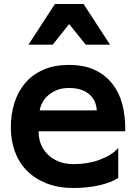

<svg xmlns="http://www.w3.org/2000/svg" viewBox="-20 -862 678 958"><path d="M347 76Q271 76 212.5 53Q154 30 114 -10.5Q74 -51 54 -106.5Q34 -162 34 -227Q34 -289 51 -345.5Q68 -402 103.5 -445Q139 -488 194 -513Q249 -538 324 -538Q401 -538 454 -512.5Q507 -487 541 -443.5Q575 -400 590 -342.5Q605 -285 605 -220V-207H173V-200Q173 -171 184 -143Q195 -115 217 -92.5Q239 -70 272 -56.5Q305 -43 348 -43Q380 -43 412 -48Q444 -53 473.5 -63.5Q503 -74 528 -89Q553 -104 570 -124V26Q532 50 473.5 63Q415 76 347 76ZM463 -311Q462 -332 454 -352Q446 -372 429.5 -388Q413 -404 387 -413.5Q361 -423 324 -423Q290 -423 264 -412.5Q238 -402 220 -386Q202 -370 191.5 -350Q181 -330 178 -311ZM254 -842H397L529 -639H408L325 -742L243 -639H122Z"/></svg>

Font: LINE Seed JP_TTF Bold
Style: Regular
Weight: 700
Designer: LINE & Fontrix & Fontworks
Version: Version 1.009